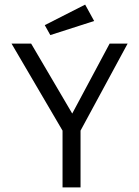

<svg xmlns="http://www.w3.org/2000/svg" viewBox="-20 -812 603 832"><path d="M251 0V-246L30 -623H115L293 -320L455 -623H533L329 -246V0ZM198 -660 174 -703 349 -792 388 -721Z"/></svg>

Font: Inconsolata SemiExpanded
Style: Regular
Weight: 400
Width: 6
Monospace: yes
Designer: Raph Levien, Cyreal, Brenton Simpson
Foundry: Raph Levien, Cyreal, Google
Version: Version 3.100; ttfautohint (v1.8.4.7-5d5b)